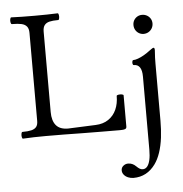

<svg xmlns="http://www.w3.org/2000/svg" viewBox="-61 -724 1006 1054"><g transform="rotate(-5 442.0 -197.5)"><path d="M46.4 -33.7Q77.1 -33.7 95.5 -38.1Q113.8 -42.5 123 -53.7Q132.3 -64.9 132.3 -86.4V-572.3Q132.3 -595.2 122.3 -607.4Q112.3 -619.6 92.8 -624Q73.2 -628.4 40 -628.4Q35.6 -628.4 33.7 -637.7Q31.7 -647 33.7 -656.2Q35.6 -665.5 40 -665.5Q93.3 -663.1 168 -663.1Q242.2 -663.1 295.4 -665.5Q299.8 -665.5 301.5 -656.2Q303.2 -647 301.5 -637.7Q299.8 -628.4 295.4 -628.4Q265.1 -628.4 247.1 -624Q229 -619.6 219.7 -607.4Q210.4 -595.2 210.4 -572.3V-128.9Q210.4 -80.6 231.7 -55.4Q252.9 -30.3 297.4 -30.3L450.2 -36.6Q491.7 -38.1 520.8 -57.9Q549.8 -77.6 564.5 -110.6Q579.1 -143.6 579.1 -185.1Q579.1 -189.5 588.6 -191.2Q598.1 -192.9 607.7 -191.2Q617.2 -189.5 617.2 -185.1V-13.2Q617.2 -6.3 613.8 -2.9Q610.4 0.5 602.1 2Q593.8 3.4 577.6 3.4Q526.9 3.4 476.1 2.9Q425.3 2.4 374.5 2Q323.7 1 272.7 0.5Q221.7 0 170.9 0Q104.5 0 46.4 3.4Q42 3.4 40.3 -5.9Q38.6 -15.1 40.3 -24.4Q42 -33.7 46.4 -33.7ZM570.8 224.1Q570.8 209 582.5 199.5Q594.2 189.9 608.9 189.9Q621.1 189.9 631.8 194.6Q642.6 199.2 652.3 209Q662.1 218.8 670.2 223.4Q678.2 228 687 228Q701.2 228 711.2 216.3Q721.2 204.6 726.6 181.4Q731.9 158.2 731.9 124V-278.8Q731.9 -346.2 687 -346.2Q682.6 -346.2 681.2 -353Q679.7 -359.9 681.4 -366.7Q683.1 -373.5 687 -373.5Q697.8 -373.5 713.4 -379.2Q729 -384.8 746.8 -395Q764.6 -405.3 782.2 -418.9Q790.5 -425.3 795.7 -428.2Q800.8 -431.2 803.7 -431.2Q806.6 -431.2 808.1 -427.7Q809.6 -424.3 809.6 -417.5Q807.6 -395.5 807.1 -376.2Q806.6 -356.9 806.6 -342.3V-28.8Q806.6 19.5 801.3 63.5Q789.6 155.8 752.9 207Q730 238.8 699.7 254.9Q669.4 271 631.8 271Q616.7 271 602.5 265.1Q588.4 259.3 579.6 248.5Q570.8 237.8 570.8 224.1ZM704.6 -564.9Q704.6 -579.6 711.4 -591.3Q718.3 -603 730 -609.9Q741.7 -616.7 756.3 -616.7Q771 -616.7 783.2 -609.9Q795.4 -603 802.5 -591.3Q809.6 -579.6 809.6 -564.9Q809.6 -550.3 802.5 -538.1Q795.4 -525.9 783.2 -518.8Q771 -511.7 756.3 -511.7Q742.2 -511.7 730.2 -518.8Q718.3 -525.9 711.4 -538.1Q704.6 -550.3 704.6 -564.9Z"/></g></svg>

Font: Junicode Two Beta VF
Style: Regular
Weight: 400
Designer: Peter S. Baker
Foundry: Briery Creek Software
Version: Version 1.031 beta; ttfautohint (v1.8.1.43-b0c9)